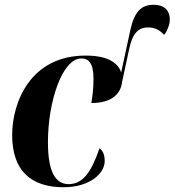

<svg xmlns="http://www.w3.org/2000/svg" viewBox="-20 -776 732 805"><path d="M247 9C354 9 419 -47 419 -101C419 -132 408 -147 397 -154C363 -55 328 -4 268 -4C212 -4 181 -56 181 -180C181 -350 241 -531 321 -531C352 -531 372 -511 372 -446C372 -407 368 -373 363 -344C454 -344 487 -387 492 -433L521 -568C534 -632 557 -661 601 -661C632 -661 651 -648 668 -630C681 -644 692 -675 692 -693C692 -734 667 -756 624 -756C573 -756 543 -728 526 -648L488 -472C475 -513 431 -543 339 -543C107 -543 31 -346 31 -210C31 -57 113 9 247 9Z"/></svg>

Font: Noto Serif Display Condensed ExtraBold
Style: Italic
Weight: 800
Width: 3
Italic angle: -12°
Designer: Monotype Design Team
Foundry: Monotype Imaging Inc.
Version: Version 2.009